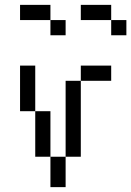

<svg xmlns="http://www.w3.org/2000/svg" viewBox="-20 -770 540 790"><path d="M437.5 -437.5V-500H312.5V-437.5H250V-125H187.5Q187.5 -125 187.5 0H250Q250 0 250 -125H312.5V-437.5ZM250 -625V-687.5H187.5V-625ZM500 -625V-687.5H437.5V-625ZM187.5 -125V-312.5H125V-125ZM125 -312.5V-500H62.5V-312.5ZM187.5 -687.5V-750H62.5V-687.5ZM437.5 -687.5V-750H312.5V-687.5Z"/></svg>

Font: UnifontExMono
Style: Regular
Weight: 500
Version: Version 15.0.06